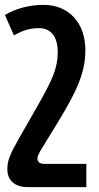

<svg xmlns="http://www.w3.org/2000/svg" viewBox="-20 -528 406 785"><path d="M333 237V142H162C141 142 133 133 133 120C133 110 141 95 151 79L219 -32C296 -159 329 -233 329 -323C329 -435 261 -508 158 -508C98 -508 46 -493 0 -467L37 -383C74 -405 105 -413 140 -413C186 -413 216 -380 216 -316C216 -251 197 -205 129 -87L57 39C20 104 10 130 10 163C10 211 42 237 93 237Z"/></svg>

Font: Noto Sans Armenian ExtraCondensed SemiBold
Style: Regular
Weight: 600
Width: 2
Designer: Monotype Design Team
Foundry: Monotype Imaging Inc.
Version: Version 2.008